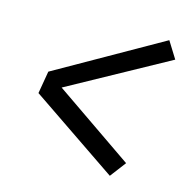

<svg xmlns="http://www.w3.org/2000/svg" viewBox="-83 -679 666 678"><g transform="rotate(15 250.0 -340.5)"><path d="M376 -82 57 -299 71 -381 455 -599 493 -538 131 -339 420 -140Z"/></g></svg>

Font: Iosevka Custom
Style: Italic
Weight: 400
Italic angle: -9°
Monospace: yes
Designer: Belleve Invis
Foundry: Belleve Invis
Version: Version 30.3.3; ttfautohint (v1.8.3)